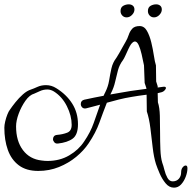

<svg xmlns="http://www.w3.org/2000/svg" viewBox="-23 -764 883 884"><path d="M840 11Q840 29 832 50Q824 71 810.5 85.5Q797 100 778 100Q756 100 739.5 80Q723 60 712 34.5Q701 9 695 -9Q685 -41 680 -85Q675 -129 669.5 -173.5Q664 -218 653 -251L652 -328Q633 -326 615 -323Q597 -320 584 -318Q553 -313 525 -306Q497 -299 469 -291Q451 -245 434.5 -199Q418 -153 385 -104Q363 -71 328 -42Q293 -13 248.5 5Q204 23 153 23Q98 23 63.5 -3Q29 -29 13 -74Q-3 -119 -3 -176Q-3 -188 1 -205Q5 -222 11 -237Q17 -252 22 -258Q32 -273 48 -293Q64 -313 82.5 -329.5Q101 -346 120 -352Q132 -356 149.5 -364Q167 -372 189 -372Q214 -372 236 -358Q283 -329 309.5 -287Q336 -245 336 -192Q336 -144 312 -126Q288 -108 243 -103Q233 -102 227 -109Q221 -116 221 -123Q221 -131 225.5 -136.5Q230 -142 240 -143Q265 -145 286 -153Q307 -161 307 -189Q307 -231 285 -275Q263 -319 225 -343Q210 -352 195 -352Q176 -352 159.5 -344Q143 -336 135 -333Q113 -327 94 -300Q75 -273 63 -240.5Q51 -208 51 -182Q51 -115 82.5 -73Q114 -31 169 -25Q176 -24 182.5 -23.5Q189 -23 196 -23Q252 -23 295.5 -48.5Q339 -74 364 -112Q394 -156 408.5 -198Q423 -240 438 -282Q422 -278 406 -273.5Q390 -269 373 -265Q362 -263 355.5 -269.5Q349 -276 349 -285Q349 -301 365 -305Q388 -310 410 -314.5Q432 -319 454 -323Q456 -328 458 -332Q460 -336 462 -340Q475 -366 479.5 -394Q484 -422 490 -449Q496 -476 513 -498Q518 -505 526 -519.5Q534 -534 542.5 -549Q551 -564 555 -571Q564 -586 569.5 -603Q575 -620 586 -632Q597 -644 620 -644Q641 -644 653.5 -622Q666 -600 673.5 -569Q681 -538 685.5 -508Q690 -478 695 -463L696 -389L703 -367V-361Q719 -363 725 -364Q741 -367 741 -359Q741 -354 734 -347Q727 -340 715 -338Q711 -337 703 -335L704 -293Q712 -269 713 -231Q714 -193 714 -153Q714 -113 715.5 -75.5Q717 -38 724 -15Q729 -2 734 18.5Q739 39 748 55Q757 71 772 71Q790 71 800.5 59Q811 47 811 29Q811 15 818 6.5Q825 -2 832 -2Q840 -2 840 11ZM651 -358 643 -382 640 -463Q635 -489 629 -514.5Q623 -540 615.5 -556.5Q608 -573 598 -573Q590 -573 580 -560Q575 -553 568 -538Q561 -523 554.5 -508.5Q548 -494 543 -487Q527 -466 520 -440Q513 -414 507 -387Q501 -360 488 -335L485 -329Q508 -333 531 -337Q554 -341 578 -345Q591 -347 610.5 -349.5Q630 -352 651 -355ZM596 -720Q596 -707 585 -695.5Q574 -684 560 -684Q548 -684 540 -692.5Q532 -701 532 -713Q532 -730 544 -737Q556 -744 570 -744Q581 -744 588.5 -738Q596 -732 596 -720ZM722 -720Q722 -707 711 -695.5Q700 -684 686 -684Q674 -684 666 -692.5Q658 -701 658 -713Q658 -730 670 -737Q682 -744 696 -744Q707 -744 714.5 -738Q722 -732 722 -720Z"/></svg>

Font: Ingrid Darling
Style: Regular
Weight: 400
Designer: Robert E. Leuschke
Foundry: Robert E. Leuschke
Version: Version 1.010; ttfautohint (v1.8.3)